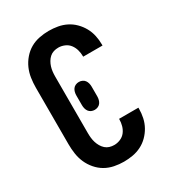

<svg xmlns="http://www.w3.org/2000/svg" viewBox="-182 -845 863 955"><g transform="rotate(-30 250.0 -367.5)"><path d="M247 8Q220 8 192.5 2.5Q165 -3 141.5 -16.5Q118 -30 99.5 -51.5Q81 -73 70 -98Q59 -123 55 -150.5Q51 -178 51 -205V-530Q51 -557 55 -584.5Q59 -612 70 -637Q81 -662 99.5 -683.5Q118 -705 141.5 -718.5Q165 -732 192.5 -737.5Q220 -743 247 -743Q273 -743 298.5 -738.5Q324 -734 347 -722.5Q370 -711 388.5 -692.5Q407 -674 419.5 -651.5Q432 -629 437.5 -603.5Q443 -578 443 -552V-546H332V-549Q332 -567 327 -585Q322 -603 311 -617.5Q300 -632 282.5 -639.5Q265 -647 247 -647Q233 -647 220 -643Q207 -639 197 -630Q187 -621 180 -609Q173 -597 169 -584Q165 -571 163.5 -557.5Q162 -544 162 -530V-205Q162 -191 163.5 -177.5Q165 -164 169 -151Q173 -138 180 -126Q187 -114 197 -105Q207 -96 220 -92Q233 -88 247 -88Q265 -88 282.5 -95.5Q300 -103 311 -117.5Q322 -132 327 -150Q332 -168 332 -186V-189H443V-183Q443 -157 437.5 -131.5Q432 -106 419.5 -83.5Q407 -61 388.5 -42.5Q370 -24 347 -12.5Q324 -1 298.5 3.5Q273 8 247 8ZM250 -288Q240 -288 231 -292Q222 -296 216.5 -303.5Q211 -311 208.5 -320.5Q206 -330 206 -340V-396Q206 -406 208.5 -415.5Q211 -425 216.5 -432.5Q222 -440 231 -444Q240 -448 250 -448Q260 -448 269 -444Q278 -440 283.5 -432.5Q289 -425 291.5 -415.5Q294 -406 294 -396V-340Q294 -330 291.5 -320.5Q289 -311 283.5 -303.5Q278 -296 269 -292Q260 -288 250 -288Z"/></g></svg>

Font: Iosevka Term
Style: Bold
Weight: 700
Monospace: yes
Designer: Belleve Invis
Foundry: Belleve Invis
Version: Version 30.0.1